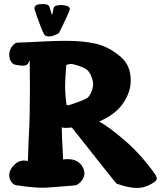

<svg xmlns="http://www.w3.org/2000/svg" viewBox="-20 -930 799 943"><path d="M236.3 -856.4Q242.2 -881.8 243.2 -889.6Q246.1 -905.3 280.3 -905.3Q296.9 -905.3 310.1 -900.4Q323.2 -895.5 323.2 -885.7Q323.2 -884.8 322.3 -881.8Q307.6 -842.8 270.5 -769.5Q268.6 -766.6 264.6 -764.6Q237.3 -751 223.6 -751Q202.1 -751 197.3 -760.7Q183.6 -785.2 165 -838.9Q155.3 -866.2 149.4 -885.7Q149.4 -887.7 149.4 -889.6Q149.4 -910.2 189.5 -910.2Q216.8 -910.2 221.7 -898.4Q223.6 -895.5 225.6 -887.7Q227.5 -879.9 230.5 -871.1Q233.4 -862.3 236.3 -856.4ZM466.8 -333Q510.7 -310.5 592.3 -240.7Q673.8 -170.9 745.1 -69.3Q750 -57.6 750 -52.7Q750 -44.9 739.3 -37.1Q698.2 -6.8 651.4 -6.8Q613.3 -6.8 557.6 -26.4Q551.8 -27.3 547.9 -33.2Q543.9 -37.1 490.2 -105Q436.5 -172.9 384.8 -238.3L333 -303.7Q329.1 -303.7 318.8 -302.7Q308.6 -301.8 302.7 -301.8Q290 -301.8 283.2 -304.7Q283.2 -274.4 290 -146.5Q298.8 -148.4 312.5 -148.4Q365.2 -148.4 386.7 -108.4Q394.5 -92.8 394.5 -80.1Q394.5 -48.8 363.3 -25.4Q355.5 -20.5 349.6 -19.5Q210.9 -7.8 194.3 -7.8Q140.6 -7.8 58.6 -20.5Q46.9 -22.5 36.1 -36.6Q25.4 -50.8 25.4 -69.3Q25.4 -102.5 63.5 -131.8Q68.4 -132.8 70.3 -135.7Q84 -141.6 95.7 -141.6Q100.6 -141.6 107.9 -140.6Q115.2 -139.6 116.2 -139.6H117.2Q118.2 -173.8 119.1 -205.1Q120.1 -236.3 121.1 -252.4Q122.1 -268.6 122.1 -270.5V-272.5Q127 -351.6 127 -500L126 -631.8Q123 -631.8 121.6 -625.5Q120.1 -619.1 113.3 -613.3Q106.4 -607.4 89.8 -607.4Q79.1 -607.4 54.7 -612.3Q42 -614.3 33.7 -628.4Q25.4 -642.6 25.4 -661.1Q25.4 -692.4 50.8 -714.8Q58.6 -720.7 66.4 -720.7Q108.4 -721.7 178.2 -725.6Q248 -729.5 300.8 -729.5Q391.6 -729.5 453.1 -714.8Q514.6 -700.2 572.3 -651.4Q622.1 -609.4 622.1 -535.2Q622.1 -476.6 584 -421.9Q545.9 -367.2 466.8 -333ZM305.7 -611.3Q299.8 -546.9 299.8 -508.8Q299.8 -465.8 306.6 -415Q310.5 -413.1 314.5 -413.1Q322.3 -413.1 380.9 -435.5Q401.4 -443.4 409.2 -449.2Q417 -455.1 422.9 -466.8Q437.5 -494.1 437.5 -516.6Q437.5 -536.1 423.8 -565.4Q415 -582 402.8 -590.3Q390.6 -598.6 365.2 -607.4Q335 -616.2 330.1 -616.2Q323.2 -616.2 305.7 -611.3Z"/></svg>

Font: Essays1743
Style: Bold
Weight: 700
Designer: Based on the typeface in a 1743 English translation of the essays of Montaigne.  PostScript/TrueType font designed by Jo
Version: Version 002.100